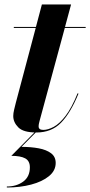

<svg xmlns="http://www.w3.org/2000/svg" viewBox="-20 -580 402 855"><path d="M113 165Q113 136.5 92.2 125.2Q71.5 114 30.5 114L146.5 -3.5H152.5L75.5 74Q118 74 152.5 80.5Q187 87 207.5 102.5Q228 118 228 145.5Q228 180 198 204.5Q168 229 118.5 242Q69 255 10.5 255V250.5Q53.5 250.5 83.2 228.8Q113 207 113 165ZM329.5 -163Q294 -76.5 251.5 -33.2Q209 10 142 10Q84 10 61.5 -12.8Q39 -35.5 39 -63.5Q39 -75 42.8 -91.2Q46.5 -107.5 50.5 -122.5L139 -455.5H41.5V-460H140L166.5 -560H296.5L269.5 -460H361.5V-455.5H268.5L156.5 -42.5Q155 -37 153.5 -30.2Q152 -23.5 152 -17Q152 -1.5 173 -1.5Q193.5 -1.5 219 -15Q244.5 -28.5 271.8 -63.8Q299 -99 325.5 -164.5Z"/></svg>

Font: Bodoni* 36pt
Style: Bold Italic
Weight: 700
Italic angle: -13°
Version: Version 2.3